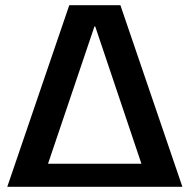

<svg xmlns="http://www.w3.org/2000/svg" viewBox="-20 -720 731 740"><path d="M247 -700H444L683 0H555L347 -618H344L135 0H8ZM134 -89H557V0H134Z"/></svg>

Font: Pathway Extreme 28pt SemiBold
Style: Regular
Weight: 600
Designer: Eduardo Rodriguez Tunni
Foundry: Eduardo Rodriguez Tunni
Version: Version 1.001;gftools[0.9.26]